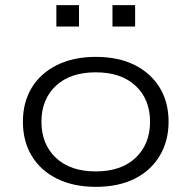

<svg xmlns="http://www.w3.org/2000/svg" viewBox="-20 -718 744 746"><path d="M352 8Q266 8 202 -23.5Q138 -55 103.5 -112Q69 -169 69 -245Q69 -321 103.5 -377.5Q138 -434 202 -465.5Q266 -497 352 -497Q440 -497 503 -465.5Q566 -434 600.5 -377.5Q635 -321 635 -245Q635 -170 600.5 -112.5Q566 -55 503 -23.5Q440 8 352 8ZM352 -52Q451 -52 507 -105Q563 -158 563 -245Q563 -332 507 -384.5Q451 -437 352 -437Q253 -437 197 -384.5Q141 -332 141 -245Q141 -158 197 -105Q253 -52 352 -52ZM417 -615V-698H505V-615ZM199 -615V-698H287V-615Z"/></svg>

Font: Nunito Sans 10pt Expanded Light
Style: Regular
Weight: 300
Width: 7
Designer: Vernon Adams
Foundry: Vernon Adams
Version: Version 3.101;gftools[0.9.27]